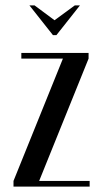

<svg xmlns="http://www.w3.org/2000/svg" viewBox="-20 -691 376 711"><path d="M30 0V-21L213 -474H59V-495H308V-474L125 -21H312V0ZM108 -671 182 -616 257 -671H276L189 -561H176L89 -671Z"/></svg>

Font: Moniqa SemBd Heading
Style: Regular
Weight: 600
Designer: Rajesh Rajput
Foundry: Rajesh Rajput
Version: Version 1.000